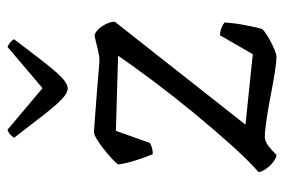

<svg xmlns="http://www.w3.org/2000/svg" viewBox="-146 -632 777 526"><g transform="rotate(-90 243.0 -368.5)"><path d="M82 0Q75 0 64 -8Q53 -16 44.5 -28Q36 -40 35 -49Q69 -79 111 -126Q153 -173 197.5 -227Q242 -281 282.5 -335Q323 -389 354 -434L148 -440L115 -347Q112 -345 104 -342Q96 -339 84 -339Q77 -356 68 -383Q59 -410 56 -434Q61 -441 73 -452Q85 -463 99 -474Q113 -485 125.5 -492.5Q138 -500 144 -500Q149 -500 168.5 -498.5Q188 -497 214.5 -495Q241 -493 267.5 -491Q294 -489 314.5 -487Q335 -485 342 -485Q351 -485 366.5 -488.5Q382 -492 395.5 -495.5Q409 -499 412 -498Q425 -493 436 -475.5Q447 -458 447 -443L165 -85L358 -65L410 -155Q423 -154 432 -150Q441 -146 445 -142Q444 -133 443 -121.5Q442 -110 439.5 -96Q437 -82 434 -67.5Q431 -53 427 -39Q419 -31 403.5 -22Q388 -13 373 -6.5Q358 0 350 0Q339 0 309.5 -4.5Q280 -9 244.5 -16Q209 -23 178 -27.5Q147 -32 132 -32Q122 -32 111.5 -25.5Q101 -19 82 0ZM264 -572Q252 -572 235.5 -587.5Q219 -603 193.5 -635.5Q168 -668 129 -719Q131 -722 136.5 -728Q142 -734 151 -737L265 -641L378 -737Q387 -733 392 -728Q397 -723 399 -719Q359 -666 333.5 -633.5Q308 -601 292 -586.5Q276 -572 264 -572Z"/></g></svg>

Font: Texturina 12pt ExtraLight
Style: Regular
Weight: 250
Designer: Guillermo Torres Carreño
Foundry: Omnibus-Type
Version: Version 1.002